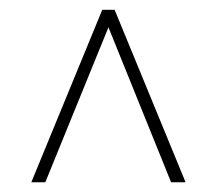

<svg xmlns="http://www.w3.org/2000/svg" viewBox="-20 -731 455 395"><path d="M361.8 -356 215.8 -710.9H190.4L44.4 -356H73.2L203.1 -674.8L332 -356Z"/></svg>

Font: Vazirmatn Thin
Style: Regular
Weight: 100
Designer: Saber Rastikerdar
Foundry: Saber Rastikerdar
Version: Version 33.003